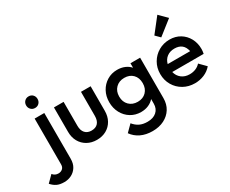

<svg xmlns="http://www.w3.org/2000/svg" viewBox="-266 -1224 2271 1895"><g transform="rotate(-30 869.0 -276.0)"><path d="M128 -568Q100 -568 81.5 -587Q63 -606 63 -634Q63 -662 81.5 -681Q100 -700 128 -700Q157 -700 175 -681Q193 -662 193 -634Q193 -606 175 -587Q157 -568 128 -568ZM13 210Q-38 210 -70.5 194Q-103 178 -130 147L-59 76Q-35 107 5 107Q32 107 51.5 90.5Q71 74 71 42V-480H181V41Q181 96 157.5 133.5Q134 171 96 190.5Q58 210 13 210Z M500 10Q439 10 391.5 -17Q344 -44 317.5 -91.5Q291 -139 291 -201V-480H401V-206Q401 -154 427 -125Q453 -96 500 -96Q548 -96 573.5 -124.5Q599 -153 599 -206V-480H709V-201Q709 -138 682.5 -90.5Q656 -43 609 -16.5Q562 10 500 10Z M1015 -10Q951 -10 899.5 -41.5Q848 -73 818.5 -128Q789 -183 789 -251Q789 -319 818.5 -373Q848 -427 899.5 -458.5Q951 -490 1015 -490Q1062 -490 1100 -474Q1138 -458 1163 -429V-480H1273V-20Q1273 49 1241 100.5Q1209 152 1152 181Q1095 210 1020 210Q944 210 887 182.5Q830 155 795 105L867 33Q896 69 933 87Q970 105 1022 105Q1087 105 1125 71.5Q1163 38 1163 -20V-72Q1138 -43 1100 -26.5Q1062 -10 1015 -10ZM1037 -114Q1097 -114 1133.5 -151.5Q1170 -189 1170 -250Q1170 -312 1133.5 -349Q1097 -386 1037 -386Q977 -386 939.5 -348.5Q902 -311 902 -250Q902 -189 939.5 -151.5Q977 -114 1037 -114Z M1618 10Q1546 10 1488.5 -22.5Q1431 -55 1397.5 -112Q1364 -169 1364 -240Q1364 -311 1397 -367.5Q1430 -424 1486.5 -457Q1543 -490 1612 -490Q1679 -490 1730.5 -459Q1782 -428 1811.5 -374Q1841 -320 1841 -251Q1841 -229 1835 -199H1477Q1489 -150 1526 -121.5Q1563 -93 1617 -93Q1654 -93 1685.5 -106Q1717 -119 1739 -144L1809 -73Q1774 -32 1724 -11Q1674 10 1618 10ZM1610 -389Q1559 -389 1524 -362.5Q1489 -336 1477 -289H1733Q1712 -389 1610 -389ZM1554 -549 1504 -599 1632 -762 1717 -677Z"/></g></svg>

Font: Outfit Medium
Style: Regular
Weight: 500
Designer: Rodrigo Fuenzalida
Foundry: fragTYPE
Version: Version 1.100; ttfautohint (v1.8.4.7-5d5b);gftools[0.9.27]